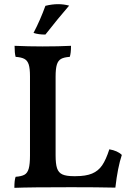

<svg xmlns="http://www.w3.org/2000/svg" viewBox="-20 -899 623 922"><path d="M505 -182Q545 -175 565 -155Q545 -95 534 2Q446 0 322 0Q123 0 49 3Q49 -34 55 -50Q83 -52 97.5 -60Q112 -68 118 -89.5Q124 -111 124 -152V-533Q124 -570 118 -589Q112 -608 97.5 -616Q83 -624 55 -626Q50 -644 50 -679Q117 -676 185 -676Q261 -676 321 -679Q321 -643 315 -626Q287 -624 273 -616Q259 -608 253 -588.5Q247 -569 247 -531V-153Q247 -112 254 -91Q261 -70 279.5 -61.5Q298 -53 334 -53H343Q392 -53 422 -65.5Q452 -78 470.5 -105Q489 -132 505 -182ZM141 -741Q174 -804 198 -871Q230 -879 259 -879Q286 -879 312 -872Q260 -812 198 -733Q164 -733 141 -741Z"/></svg>

Font: Vollkorn SC SemiBold
Style: Regular
Weight: 600
Designer: Friedrich Althausen
Foundry: Friedrich Althausen
Version: Version 4.015